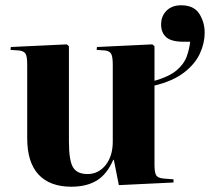

<svg xmlns="http://www.w3.org/2000/svg" viewBox="-20 -693 795 727"><path d="M250 14Q169 14 126 -32Q83 -78 83 -170V-449Q83 -480 76.5 -490Q70 -500 51 -502L20 -504L21 -515L233 -525L241 -518V-157Q241 -85 256.5 -59.5Q272 -34 311 -34Q353 -34 380 -68Q407 -102 407 -157V-448Q407 -478 401 -489Q395 -500 377 -502L346 -504L347 -515L557 -525L565 -518V-387Q621 -403 649 -427Q677 -451 687 -479Q697 -507 700 -535H675Q628 -535 609 -552.5Q590 -570 590 -600Q590 -632 610.5 -652.5Q631 -673 666 -673Q714 -673 734.5 -641Q755 -609 755 -569Q755 -530 737 -490.5Q719 -451 677 -418.5Q635 -386 565 -369V-68Q565 -41 571 -30Q577 -19 599 -17L637 -14V-2L430 8L411 -88H409Q385 -33 346.5 -9.5Q308 14 250 14Z"/></svg>

Font: Literata 72pt
Style: Bold
Weight: 700
Designer: Latin by Veronika Burian and Jose Scaglione. Greek by Irene Vlachou. Cyrillic by Vera Evstafieva.
Foundry: TypeTogether
Version: Version 3.002